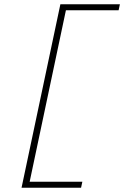

<svg xmlns="http://www.w3.org/2000/svg" viewBox="-20 -770 640 900"><path d="M542 -750 536 -722H289L119 82H366L360 110H81L263 -750Z"/></svg>

Font: Geist Mono Thin
Style: Italic
Weight: 100
Italic angle: -12°
Monospace: yes
Designer: Basement.studio, Andrés Briganti, Mateo Zaragoza
Foundry: Basement.studio, Vercel, Andrés Briganti, Guido Ferreyra, Mateo Zaragoza
Version: Version 1.500; ttfautohint (v1.8.4.7-5d5b)